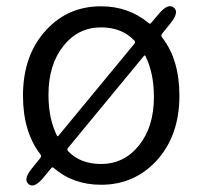

<svg xmlns="http://www.w3.org/2000/svg" viewBox="-20 -574 642 610"><path d="M119 -11Q89 26 71 11Q52 -4 83 -41L108 -72Q113 -78 108 -84Q53 -156 53 -270Q53 -400 128 -480Q197 -554 301 -554Q389 -554 453 -500Q457 -497 460 -501L483 -528Q513 -565 532 -550Q551 -535 520 -498L495 -467Q490 -461 495 -455Q550 -385 550 -270Q550 -141 475 -61Q405 13 301 13Q212 13 150 -41Q146 -44 143 -40ZM301 -53Q374 -53 421.5 -112Q469 -171 469 -266Q469 -342 442 -396Q440 -400 437 -396L196 -104Q192 -99 196 -94Q235 -53 301 -53ZM161 -143Q163 -139 166 -143L407 -435Q411 -440 407 -445Q367 -487 301 -487Q228 -487 181 -427.5Q134 -368 134 -273Q134 -197 161 -143Z"/></svg>

Font: Resource Han Rounded KR Normal
Style: Regular
Weight: 350
Designer: Cyano Hao (round all glyphs); Ryoko NISHIZUKA 西塚涼子 (kana, bopomofo & ideographs); Paul D. Hunt (Latin, Greek & Cyrillic)
Foundry: Cyano Hao
Version: 0.990